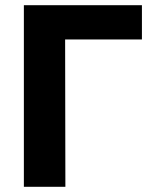

<svg xmlns="http://www.w3.org/2000/svg" viewBox="-20 -720 598 740"><path d="M72 -700H527V-568H231L232 0H72Z"/></svg>

Font: Chess Sans
Style: Bold
Weight: 700
Designer: Wolf Bōese
Foundry: Wolf Bōese
Version: Version 7.223